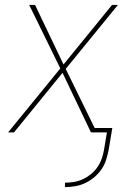

<svg xmlns="http://www.w3.org/2000/svg" viewBox="-20 -540 540 783"><path d="M245 223V205Q263 205 281.5 202Q300 199 317.5 191Q335 183 350.5 170.5Q366 158 377 142Q388 126 394.5 108Q401 90 404 72L416 0H351L235 -243L37 0H13L226 -261L99 -520H123L239 -277L437 -520H461L248 -259L366 -18H438L423 72Q419 92 412.5 112.5Q406 133 393.5 151Q381 169 363.5 183.5Q346 198 326.5 207Q307 216 286 219.5Q265 223 245 223Z"/></svg>

Font: Iosevka Thin
Style: Italic
Weight: 100
Italic angle: -9°
Monospace: yes
Designer: Belleve Invis
Foundry: Belleve Invis
Version: Version 32.5.0; ttfautohint (v1.8.4)